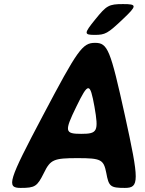

<svg xmlns="http://www.w3.org/2000/svg" viewBox="-20 -921 712 941"><path d="M501 -73C513 -7 521 0 592 0C663 0 663 -33 592 -356C521 -678 508 -711 446 -711C384 -711 361 -678 191 -356C20 -33 10 0 81 0C152 0 162 -7 195 -73C227 -139 243 -146 360 -146C476 -146 488 -139 501 -73ZM354 -398C413 -519 421 -519 443 -398C464 -277 458 -265 378 -265C297 -265 295 -277 354 -398ZM447 -826C391 -757 391 -750 444 -750C496 -750 508 -757 581 -826C653 -894 652 -901 583 -901C513 -901 502 -894 447 -826Z"/></svg>

Font: Asimov Print
Style: AIt
Weight: 500
Designer: Google
Version: Version 2.000980: 2014